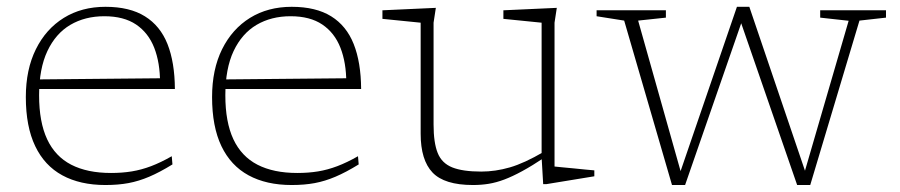

<svg xmlns="http://www.w3.org/2000/svg" viewBox="-20 -520 2577 550"><path d="M282 -500.5Q351.5 -500.5 395.2 -473.2Q439 -446 459.8 -393.8Q480.5 -341.5 481 -265H90.5L87 -292.5L460.5 -296L438.5 -282.5Q438.5 -340.5 421.8 -383.2Q405 -426 369.8 -449.8Q334.5 -473.5 279 -473.5Q223.5 -473.5 181.5 -448.8Q139.5 -424 115.8 -373.8Q92 -323.5 92 -247Q92 -170.5 115 -121.2Q138 -72 184 -48.2Q230 -24.5 298 -24.5Q330 -24.5 357.5 -29Q385 -33.5 412.8 -44Q440.5 -54.5 472 -72.5L474 -49Q437.5 -26.5 407.5 -13.8Q377.5 -1 348 4.5Q318.5 10 282 10Q209.5 10 158.5 -17.8Q107.5 -45.5 80.8 -101.5Q54 -157.5 54 -242Q54 -321 82.8 -379Q111.5 -437 162.8 -468.8Q214 -500.5 282 -500.5Z M815.5 -500.5Q885 -500.5 928.8 -473.2Q972.5 -446 993.2 -393.8Q1014 -341.5 1014.5 -265H624L620.5 -292.5L994 -296L972 -282.5Q972 -340.5 955.2 -383.2Q938.5 -426 903.2 -449.8Q868 -473.5 812.5 -473.5Q757 -473.5 715 -448.8Q673 -424 649.2 -373.8Q625.5 -323.5 625.5 -247Q625.5 -170.5 648.5 -121.2Q671.5 -72 717.5 -48.2Q763.5 -24.5 831.5 -24.5Q863.5 -24.5 891 -29Q918.5 -33.5 946.2 -44Q974 -54.5 1005.5 -72.5L1007.5 -49Q971 -26.5 941 -13.8Q911 -1 881.5 4.5Q852 10 815.5 10Q743 10 692 -17.8Q641 -45.5 614.2 -101.5Q587.5 -157.5 587.5 -242Q587.5 -321 616.2 -379Q645 -437 696.2 -468.8Q747.5 -500.5 815.5 -500.5Z M1222 -163.5Q1222 -111 1233.8 -81.8Q1245.5 -52.5 1275.5 -40.5Q1305.5 -28.5 1358.5 -28.5Q1399 -28.5 1440.5 -40.5Q1482 -52.5 1537.5 -85L1540 -69Q1504 -45 1476 -29.8Q1448 -14.5 1424.8 -5.8Q1401.5 3 1380 6.5Q1358.5 10 1335 10Q1253 10 1219 -25.8Q1185 -61.5 1185 -137V-455L1075.5 -466V-490.5L1228.5 -497.5L1222 -455ZM1536 7.5 1531.5 -69V-455L1422 -466V-490.5L1575 -497.5L1568.5 -455V-43Q1573 -42.5 1588 -41Q1603 -39.5 1622 -37.8Q1641 -36 1657.8 -34.2Q1674.5 -32.5 1682.5 -32V-15L1545 7.5Z M2411 -460.5 2329.5 -469.5V-490.5H2518V-469.5L2442 -461L2301 10H2263.5L2102.5 -455.5H2104L1942.5 10H1905L1768 -461L1689 -473.5V-490.5H1887.5V-469.5L1808 -461L1933.5 -16L1924 -13.5L2091 -500.5H2126.5L2290.5 -17.5H2282Z"/></svg>

Font: Newsreader 9pt ExtraLight
Style: Regular
Weight: 250
Designer: Hugues Gentile
Foundry: Production Type
Version: Version 1.003